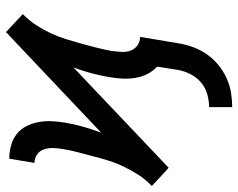

<svg xmlns="http://www.w3.org/2000/svg" viewBox="-97 -474 794 640"><g transform="rotate(-90 300.0 -154.0)"><path d="M263 223V146Q284 146 305.5 140Q327 134 344.5 119.5Q362 105 372.5 84.5Q383 64 387 42L398 -27Q383 -41 373.5 -59.5Q364 -78 360.5 -99.5Q357 -121 358 -143Q359 -165 363 -187Q368 -217 376 -246.5Q384 -276 395 -306L61 11L45 -3L0 -45L2 -47Q23 -67 37.5 -90Q52 -113 64 -137.5Q76 -162 84 -187.5Q92 -213 98.5 -238.5Q105 -264 112 -289.5Q119 -315 123 -341Q126 -357 126.5 -373Q127 -389 122.5 -403.5Q118 -418 105.5 -427Q93 -436 77 -436L91 -520Q114 -520 135.5 -514Q157 -508 173.5 -495Q190 -482 199.5 -463Q209 -444 213 -422.5Q217 -401 216 -378.5Q215 -356 211 -333Q206 -303 197.5 -273.5Q189 -244 178 -214L513 -531L528 -517L573 -475L571 -473Q551 -453 536 -430Q521 -407 509.5 -382.5Q498 -358 490 -332.5Q482 -307 475 -281.5Q468 -256 461.5 -230.5Q455 -205 450 -179Q448 -163 447 -147Q446 -131 451 -116.5Q456 -102 468.5 -93Q481 -84 497 -84L476 42Q472 67 463.5 91Q455 115 440 137Q425 159 404.5 176Q384 193 360 204Q336 215 311.5 219Q287 223 263 223Z"/></g></svg>

Font: Iosevka Medium Extended
Style: Italic
Weight: 500
Width: 7
Italic angle: -9°
Monospace: yes
Designer: Belleve Invis
Foundry: Belleve Invis
Version: Version 32.5.0; ttfautohint (v1.8.4)